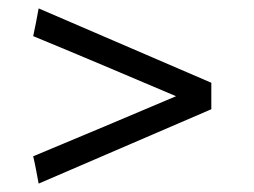

<svg xmlns="http://www.w3.org/2000/svg" viewBox="-20 -542 604 457"><path d="M483 -282C346 -223 209 -164 72 -105C68 -126 64 -149 59 -170C172 -217 286 -265 399 -313C286 -361 173 -409 59 -456C64 -478 68 -501 72 -522C209 -463 346 -404 483 -345Z"/></svg>

Font: Repo Regular
Style: Regular
Weight: 400
Designer: Stefan Peev
Foundry: Context Ltd
Version: Version 1.502